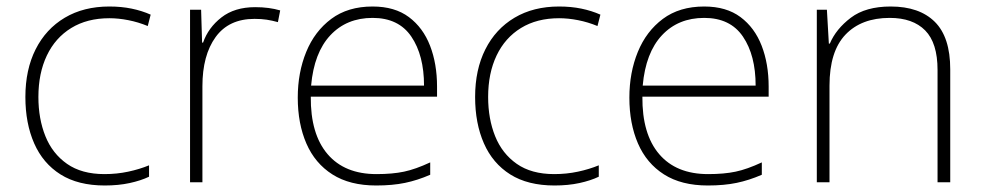

<svg xmlns="http://www.w3.org/2000/svg" viewBox="-20 -560 3023 590"><path d="M302 10Q220 10 166 -24Q112 -58 85 -119.5Q58 -181 58 -262Q58 -346 89.5 -408.5Q121 -471 179 -505.5Q237 -540 316 -540Q353 -540 384.5 -533.5Q416 -527 443 -515L434 -480Q405 -492 374.5 -498Q344 -504 316 -504Q248 -504 199 -474Q150 -444 124 -389.5Q98 -335 98 -262Q98 -195 119.5 -141.5Q141 -88 186 -56.5Q231 -25 301 -25Q339 -25 374 -32.5Q409 -40 438 -52V-17Q413 -5 378.5 2.5Q344 10 302 10Z M764 -538Q786 -538 805 -535.5Q824 -533 841 -528L834 -492Q816 -497 799.5 -499.5Q783 -502 762 -502Q683 -502 642.5 -446Q602 -390 602 -295V0H564V-530H598L601 -429H604Q620 -475 660.5 -506.5Q701 -538 764 -538Z M1125 -540Q1193 -540 1236.5 -507.5Q1280 -475 1301.5 -419.5Q1323 -364 1323 -294V-263H935Q934 -148 986.5 -86.5Q1039 -25 1137 -25Q1186 -25 1221.5 -32.5Q1257 -40 1302 -61V-23Q1263 -6 1224.5 2Q1186 10 1136 10Q1055 10 1001.5 -24Q948 -58 921.5 -119Q895 -180 895 -260Q895 -337 921 -400.5Q947 -464 998 -502Q1049 -540 1125 -540ZM1125 -505Q1045 -505 995 -451.5Q945 -398 936 -297H1283Q1283 -390 1244 -447.5Q1205 -505 1125 -505Z M1684 10Q1602 10 1548 -24Q1494 -58 1467 -119.5Q1440 -181 1440 -262Q1440 -346 1471.5 -408.5Q1503 -471 1561 -505.5Q1619 -540 1698 -540Q1735 -540 1766.5 -533.5Q1798 -527 1825 -515L1816 -480Q1787 -492 1756.5 -498Q1726 -504 1698 -504Q1630 -504 1581 -474Q1532 -444 1506 -389.5Q1480 -335 1480 -262Q1480 -195 1501.5 -141.5Q1523 -88 1568 -56.5Q1613 -25 1683 -25Q1721 -25 1756 -32.5Q1791 -40 1820 -52V-17Q1795 -5 1760.5 2.5Q1726 10 1684 10Z M2144 -540Q2212 -540 2255.5 -507.5Q2299 -475 2320.5 -419.5Q2342 -364 2342 -294V-263H1954Q1953 -148 2005.5 -86.5Q2058 -25 2156 -25Q2205 -25 2240.5 -32.5Q2276 -40 2321 -61V-23Q2282 -6 2243.5 2Q2205 10 2155 10Q2074 10 2020.5 -24Q1967 -58 1940.5 -119Q1914 -180 1914 -260Q1914 -337 1940 -400.5Q1966 -464 2017 -502Q2068 -540 2144 -540ZM2144 -505Q2064 -505 2014 -451.5Q1964 -398 1955 -297H2302Q2302 -390 2263 -447.5Q2224 -505 2144 -505Z M2717 -540Q2805 -540 2852.5 -493Q2900 -446 2900 -347V0H2861V-345Q2861 -428 2823 -466.5Q2785 -505 2714 -505Q2627 -505 2578 -453.5Q2529 -402 2529 -297V0H2490V-530H2521L2527 -426H2530Q2549 -471 2594.5 -505.5Q2640 -540 2717 -540Z"/></svg>

Font: Noto Sans Gujarati ExtraLight
Style: Regular
Weight: 200
Designer: Jelle Bosma - Monotype Design Team, Universal Thirst
Foundry: Monotype Imaging Inc.
Version: Version 2.106; ttfautohint (v1.8.4.7-5d5b)